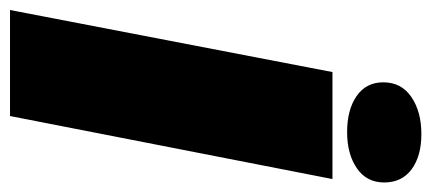

<svg xmlns="http://www.w3.org/2000/svg" viewBox="-272 -618 882 393"><g transform="rotate(90 169.5 -421.0)"><path d="M120 -660H339L210 0H-7ZM346 -766Q346 -730 317 -710Q288 -690 243 -690Q197 -690 169 -709.5Q141 -729 141 -764Q141 -801 171 -821.5Q201 -842 247 -842Q292 -842 319 -822Q346 -802 346 -766Z"/></g></svg>

Font: Sansita ExtraBold Italic
Style: Regular
Weight: 800
Italic angle: -11°
Designer: Pablo Cosgaya
Foundry: Omnibus-Type
Version: Version 1.006